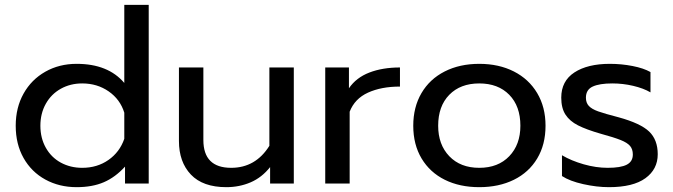

<svg xmlns="http://www.w3.org/2000/svg" viewBox="-20 -759 2785 794"><path d="M45 -239Q45 -314 77.5 -372Q110 -430 167.5 -462.5Q225 -495 297 -495Q427 -495 494 -416V-739H595V0H497V-70Q457 -26 409.5 -5.5Q362 15 297 15Q225 15 167.5 -16.5Q110 -48 77.5 -105.5Q45 -163 45 -239ZM494 -185V-293Q477 -348 429.5 -381Q382 -414 320 -414Q271 -414 231.5 -392Q192 -370 169.5 -330Q147 -290 147 -239Q147 -188 169.5 -148Q192 -108 231.5 -86.5Q271 -65 320 -65Q382 -65 428.5 -97.5Q475 -130 494 -185Z M720 -176V-480H821V-180Q821 -65 936 -65Q1037 -65 1094 -156V-480H1195V0H1097V-68Q1063 -25 1016.5 -5Q970 15 916 15Q819 15 769.5 -37Q720 -89 720 -176Z M1325 -480H1423V-394Q1453 -438 1507.5 -459Q1562 -480 1634 -480V-401Q1557 -401 1502 -376Q1447 -351 1426 -297V0H1325Z M1689 -239Q1689 -316 1723 -374Q1757 -432 1819 -463.5Q1881 -495 1962 -495Q2043 -495 2105 -463.5Q2167 -432 2201.5 -374Q2236 -316 2236 -239Q2236 -161 2201.5 -103.5Q2167 -46 2105 -15.5Q2043 15 1962 15Q1881 15 1819.5 -15.5Q1758 -46 1723.5 -103.5Q1689 -161 1689 -239ZM2132 -239Q2132 -320 2086 -367Q2040 -414 1962 -414Q1884 -414 1838 -367Q1792 -320 1792 -239Q1792 -161 1838 -113Q1884 -65 1962 -65Q2040 -65 2086 -113Q2132 -161 2132 -239Z M2304 -31V-117Q2343 -94 2394 -79.5Q2445 -65 2493 -65Q2547 -65 2572 -78Q2597 -91 2597 -120Q2597 -142 2585.5 -155.5Q2574 -169 2546.5 -180Q2519 -191 2464 -206Q2405 -223 2370.5 -240.5Q2336 -258 2318.5 -285Q2301 -312 2301 -355Q2301 -424 2355.5 -459.5Q2410 -495 2502 -495Q2550 -495 2596 -486Q2642 -477 2670 -461V-377Q2641 -394 2598.5 -404Q2556 -414 2512 -414Q2459 -414 2431 -401Q2403 -388 2403 -355Q2403 -334 2415 -321Q2427 -308 2453.5 -298.5Q2480 -289 2538 -274Q2629 -249 2664.5 -215Q2700 -181 2700 -121Q2700 -59 2649 -22Q2598 15 2498 15Q2448 15 2392 2.5Q2336 -10 2304 -31Z"/></svg>

Font: Prompt
Style: Regular
Weight: 400
Designer: Katatrad Team
Foundry: CadsonDemak
Version: Version 1.001